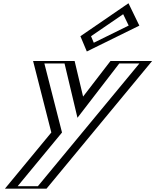

<svg xmlns="http://www.w3.org/2000/svg" viewBox="-20 -882 941 1162"><path d="M672.8 -513 470.4 -250 407.8 -513H203.8L314.5 -80L33.5 260H237.5L876.8 -513ZM489 -664 521.5 -587 801.7 -725 745.8 -840ZM677.8 -498 461.3 -216.6 394.3 -498H224.9L331.6 -80.3L62.8 245H233L847.5 -498ZM508.5 -661.7 737.2 -818.4 780.4 -729.3 531.7 -606.8ZM677.8 -498H847.5L233 245H62.8L331.6 -80.3L224.9 -498H394.3L461.3 -216.6ZM508.5 -661.7 531.7 -606.8 780.4 -729.3 737.2 -818.4ZM672.8 -513H876.8L237.5 260H33.5L314.5 -80L203.8 -513H407.8L470.4 -250ZM489 -664 745.8 -840 801.7 -725 521.5 -587ZM701.9 -498H823.7L209.2 245H86.7L355.3 -80.1L248.5 -498H370.6L448.8 -169.2ZM530.9 -662.9 725.4 -796.1 758.8 -727.3 547.6 -623.3ZM648.8 -513 482.9 -297.5 431.6 -513H180.2L290.7 -80.2L9.7 260H261.4L900.7 -513ZM466.6 -662.8 505.5 -570.4 823.3 -726.9 757.6 -862.3Z"/></svg>

Font: Hussar Outliner
Style: Obl
Weight: 700
Foundry: Cannot Into Space Fonts
Version: Version 0.92